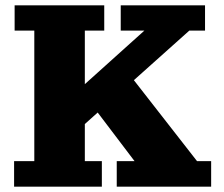

<svg xmlns="http://www.w3.org/2000/svg" viewBox="-20 -702 842 722"><path d="M257 -198 185 -283 523 -587H434V-682H751V-587H692ZM33 0V-96H109V-587H35V-682H372V-587H299V-96H363V0ZM419 0V-96H486L326 -307L462 -428L721 -96H774V0Z"/></svg>

Font: Montagu Slab 24pt
Style: Bold
Weight: 700
Designer: Florian Karsten
Foundry: Florian Karsten
Version: Version 1.000